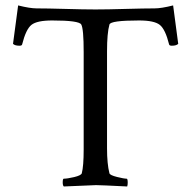

<svg xmlns="http://www.w3.org/2000/svg" viewBox="-20 -675 693 698"><path d="M542 -644.5Q566.4 -644.5 609.4 -655.3L627.9 -515.6Q621.1 -508.8 604.5 -508.8Q595.7 -508.8 594.7 -513.7Q581.1 -568.4 561 -584.5Q541 -600.6 485.4 -600.6Q381.8 -600.6 377.9 -585.9Q369.1 -554.7 369.1 -488.3V-135.7Q369.1 -79.1 377.9 -44.9Q379.9 -38.1 405.3 -31.7Q430.7 -25.4 440.4 -25.4Q444.3 -25.4 444.3 -10.7Q444.3 -2.9 442.4 2.9Q344.7 -2 329.1 -2Q324.2 -2 211.9 2.9Q208 -1 208 -11.7Q208 -25.4 211.9 -25.4Q224.6 -25.4 249.5 -31.2Q274.4 -37.1 277.3 -44.9Q284.2 -71.3 284.2 -131.8V-485.4Q284.2 -570.3 275.4 -585.9Q267.6 -600.6 169.9 -600.6Q114.3 -600.6 94.2 -584.5Q74.2 -568.4 60.5 -513.7Q59.6 -508.8 50.8 -508.8Q34.2 -508.8 27.3 -515.6L45.9 -655.3Q88.9 -644.5 113.3 -644.5Q150.4 -644.5 217.3 -642.6Q284.2 -640.6 327.1 -640.6Q370.1 -640.6 437.5 -642.6Q504.9 -644.5 542 -644.5Z"/></svg>

Font: Crimson Text
Style: Regular
Weight: 400
Version: Version 0.13